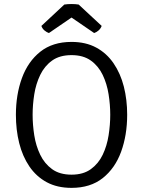

<svg xmlns="http://www.w3.org/2000/svg" viewBox="-20 -898 693 930"><path d="M138 -342Q138 -293.5 146 -242.5Q154 -191.5 174.8 -148.5Q195.5 -105.5 232.2 -78.8Q269 -52 326.5 -52Q383.5 -52 420.2 -78.8Q457 -105.5 477.5 -148.5Q498 -191.5 506 -242.5Q514 -293.5 514 -342Q514 -390.5 506 -441.2Q498 -492 477.5 -535Q457 -578 420.2 -604.5Q383.5 -631 326.5 -631Q269 -631 232.2 -604.5Q195.5 -578 174.8 -535Q154 -492 146 -441.2Q138 -390.5 138 -342ZM57 -342Q57 -439.5 86.2 -519.8Q115.5 -600 175.2 -647.5Q235 -695 326.5 -695Q395.5 -695 446.2 -667.5Q497 -640 530.2 -591.2Q563.5 -542.5 579.8 -478.8Q596 -415 596 -342Q596 -244 566.8 -163.5Q537.5 -83 477.8 -35.5Q418 12 326.5 12Q257 12 206.2 -15.5Q155.5 -43 122.2 -92Q89 -141 73 -205Q57 -269 57 -342ZM361 -876 472.5 -772.5Q467.5 -759 456.8 -750Q446 -741 436 -738L326.5 -813L217 -738Q207 -741 196 -750Q185 -759 180.5 -772.5L291.5 -876Q307.5 -878.5 326.5 -878.5Q345.5 -878.5 361 -876Z"/></svg>

Font: Signika SC
Style: Regular
Weight: 300
Designer: Anna Giedryś
Foundry: Anna Giedryś
Version: Version 2.000